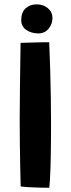

<svg xmlns="http://www.w3.org/2000/svg" viewBox="-20 -855 327 882"><path d="M206.5 7.5Q189.5 7.5 165.8 7Q142 6.5 117.8 5.2Q93.5 4 75 1.5Q74 -32 73 -84Q72 -136 71.2 -194Q70.5 -252 70.5 -303Q70.5 -380 71.8 -470Q73 -560 74.5 -658Q82 -658.5 98.2 -658.8Q114.5 -659 134.5 -659.8Q154.5 -660.5 173.8 -660.8Q193 -661 206 -661Q208.5 -605 210.5 -539Q212.5 -473 213.5 -406.5Q214.5 -340 214.5 -280.5Q214.5 -252 214.2 -218.8Q214 -185.5 213.5 -151.5Q213 -117.5 212 -86.2Q211 -55 209.5 -30.5Q208 -6 206.5 7.5ZM148 -835Q179.5 -835 200.2 -817.2Q221 -799.5 221 -772.5Q221 -744 203 -722.8Q185 -701.5 156.5 -701.5Q124 -701.5 100.8 -717.5Q77.5 -733.5 77.5 -762.5Q77.5 -798.5 97.8 -816.8Q118 -835 148 -835Z"/></svg>

Font: Grandstander Thin SemiBold
Style: Regular
Weight: 600
Version: Version 1.200